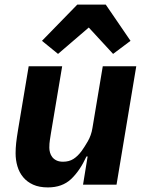

<svg xmlns="http://www.w3.org/2000/svg" viewBox="-20 -805 640 837"><path d="M362 -123H357Q328 -60 289.5 -24Q251 12 189 12Q151 12 124.5 0Q98 -12 81 -32.5Q64 -53 56 -80Q48 -107 48 -137Q48 -159 50.5 -182Q53 -205 59 -241L105 -516H251L202 -224Q200 -210 197.5 -195Q195 -180 195 -161Q195 -151 198 -140Q201 -129 208 -120Q215 -111 226.5 -105.5Q238 -100 255 -100Q281 -100 300 -112Q319 -124 336 -147Q347 -162 362.5 -188.5Q378 -215 383 -247L428 -516H574L488 0H342ZM441 -785 549 -627 473 -570 367 -685 233 -570 163 -627 317 -785Z"/></svg>

Font: IBM Plex Mono
Style: Bold Italic
Weight: 700
Italic angle: -9°
Monospace: yes
Designer: Mike Abbink, Paul van der Laan, Pieter van Rosmalen
Foundry: Bold Monday
Version: Version 2.3